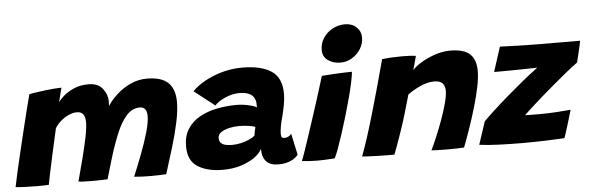

<svg xmlns="http://www.w3.org/2000/svg" viewBox="-58 -879 3222 1044"><g transform="rotate(-5 1553.5 -356.5)"><path d="M-10.5 3.5Q-4.5 -27.5 7 -78.2Q18.5 -129 32.8 -189Q47 -249 61.5 -308.2Q76 -367.5 88.2 -416.5Q100.5 -465.5 108 -493Q122.5 -496.5 146.2 -500Q170 -503.5 196.8 -506.8Q223.5 -510 247.2 -511.8Q271 -513.5 285 -513.5Q280.5 -496.5 274.2 -471.5Q268 -446.5 265.5 -435.5Q272.5 -447.5 294.5 -467.5Q316.5 -487.5 351.2 -503.2Q386 -519 431.5 -519Q480 -519 503.8 -493.5Q527.5 -468 533.5 -435Q535 -424.5 534.8 -413.2Q534.5 -402 534 -391.5Q554.5 -423.5 587.5 -453.5Q620.5 -483.5 662.5 -502.8Q704.5 -522 751 -522Q831 -522 867.5 -486.8Q904 -451.5 904 -382Q904 -334.5 890.8 -272Q877.5 -209.5 856.2 -138.8Q835 -68 811.5 5Q791 6 768.8 6.8Q746.5 7.5 725.5 7.5Q703 7.5 680.5 6.5Q658 5.5 636.5 3.5Q659.5 -51.5 683 -113Q706.5 -174.5 722.5 -229.5Q738.5 -284.5 738.5 -319.5Q738.5 -369 699.5 -369Q659 -369 628.8 -336.2Q598.5 -303.5 574.2 -246.8Q550 -190 528 -119Q519 -90 510 -59Q501 -28 491.5 4.5Q480.5 5 460 5.8Q439.5 6.5 417.5 6.5Q391 6.5 366.8 5.8Q342.5 5 332.5 3.5Q349 -57.5 365 -119.5Q381 -181.5 391.5 -233.2Q402 -285 402 -314Q402 -373 357 -373Q334.5 -373 310.5 -361.8Q286.5 -350.5 266.5 -332.8Q246.5 -315 235.5 -295.5Q217.5 -216 203 -149.8Q188.5 -83.5 180 -41.8Q171.5 0 170.5 7Q164.5 7.5 145 8Q125.5 8.5 111 8.5Q75 8.5 40 7Q5 5.5 -10.5 3.5Z M1121.5 8Q1036.5 8 984.2 -25Q932 -58 932 -136.5Q932 -192.5 956.8 -231Q981.5 -269.5 1023.2 -292.8Q1065 -316 1117 -326.5Q1169 -337 1224 -337Q1258.5 -337 1291.8 -329.2Q1325 -321.5 1334.5 -313.5Q1335 -320.5 1334.2 -335.8Q1333.5 -351 1328.5 -360.5Q1312 -400 1245 -400Q1207.5 -400 1168 -382.5Q1128.5 -365 1110.5 -344L998.5 -431.5Q1045 -478 1119.5 -507.2Q1194 -536.5 1274 -536.5Q1374.5 -536.5 1431 -500.2Q1487.5 -464 1487.5 -375Q1487.5 -347.5 1481.8 -316.5Q1476 -285.5 1468.5 -255.5Q1461 -229.5 1456 -204.2Q1451 -179 1451 -158.5Q1451 -144.5 1455.5 -140Q1460 -135.5 1469 -135.5Q1491.5 -135.5 1507.5 -154.5L1532.5 -39Q1521.5 -22 1493.2 -8.5Q1465 5 1424.5 5Q1336.5 5 1336.5 -87.5Q1325 -63.5 1294.8 -41.8Q1264.5 -20 1220 -6Q1175.5 8 1121.5 8ZM1185.5 -122.5Q1206.5 -122.5 1230.8 -128Q1255 -133.5 1275.8 -142.8Q1296.5 -152 1307.5 -162Q1309 -173 1311.8 -186.5Q1314.5 -200 1317 -209Q1308 -213.5 1281.8 -217.5Q1255.5 -221.5 1228 -221.5Q1203 -221.5 1176.2 -215.8Q1149.5 -210 1131 -197.8Q1112.5 -185.5 1112.5 -166Q1112.5 -143 1129.2 -132.8Q1146 -122.5 1185.5 -122.5Z M1809.5 -517Q1768 -517 1740.2 -537.5Q1712.5 -558 1712.5 -593.5Q1712.5 -630.5 1731.8 -659.5Q1751 -688.5 1782.5 -705.5Q1814 -722.5 1850.5 -722.5Q1888 -722.5 1912.5 -699.8Q1937 -677 1937 -643.5Q1937 -609.5 1919.2 -581Q1901.5 -552.5 1872.5 -534.8Q1843.5 -517 1809.5 -517ZM1731.5 -1Q1722.5 -0.5 1695 1.2Q1667.5 3 1638 3Q1617 3 1595.2 1.8Q1573.5 0.5 1552.5 -2Q1558.5 -15 1572.2 -55Q1586 -95 1604 -149.8Q1622 -204.5 1641 -262.8Q1660 -321 1675.8 -371.8Q1691.5 -422.5 1701 -454Q1720.5 -455.5 1751.8 -457.5Q1783 -459.5 1814.5 -460.8Q1846 -462 1866 -462Q1865 -445 1857 -406.5Q1849 -368 1837 -323Q1825 -277.5 1810.2 -227.8Q1795.5 -178 1780.5 -132Q1765.5 -86 1752.8 -51.2Q1740 -16.5 1731.5 -1Z M2057 7Q2039.5 7 2014.8 7Q1990 7 1964.5 6Q1944 5.5 1917.5 4.2Q1891 3 1881 2Q1912.5 -81.5 1951.2 -213.8Q1990 -346 2035.5 -516Q2084 -522 2146.5 -522Q2167.5 -522 2186.8 -521Q2206 -520 2220 -517.5Q2219 -513 2215.2 -499.5Q2211.5 -486 2207 -469.8Q2202.5 -453.5 2199 -441.5Q2214.5 -460 2248 -480.5Q2281.5 -501 2323.8 -515.5Q2366 -530 2407 -530Q2483 -530 2515.5 -499.2Q2548 -468.5 2548 -406.5Q2548 -371 2537.8 -320.8Q2527.5 -270.5 2510.8 -213.5Q2494 -156.5 2474.8 -100.8Q2455.5 -45 2437.5 1.5Q2425.5 2.5 2401.5 3.2Q2377.5 4 2351 4Q2322 4 2296.5 3.2Q2271 2.5 2259.5 1.5Q2273 -26 2291 -68.5Q2309 -111 2326 -158Q2343 -205 2354.2 -246.5Q2365.5 -288 2365.5 -314.5Q2365.5 -340.5 2352.2 -355.5Q2339 -370.5 2306 -370.5Q2269.5 -370.5 2229.2 -351.8Q2189 -333 2161 -312Q2129 -196 2101.2 -115.5Q2073.5 -35 2057 7Z M2985 -1.5Q2945.5 1 2884.2 3Q2823 5 2757 5Q2690.5 5 2627 2.5Q2563.5 0 2521 -6L2562 -130.5Q2582 -151 2617.5 -183.8Q2653 -216.5 2697 -254.5Q2741 -292.5 2786.5 -329.8Q2832 -367 2872 -396.5Q2858.5 -396 2825.8 -395.2Q2793 -394.5 2755.8 -394Q2718.5 -393.5 2692 -393.5Q2672.5 -393.5 2656 -393.2Q2639.5 -393 2636 -393.5L2679.5 -528Q2702.5 -527 2743.8 -525.8Q2785 -524.5 2830.5 -523.5Q2876 -522.5 2910.5 -522.5Q2963 -522.5 3020 -522.2Q3077 -522 3116.5 -522Q3116.5 -518 3113 -502.5Q3109.5 -487 3104.8 -467Q3100 -447 3095.8 -429.8Q3091.5 -412.5 3089.5 -405Q3061.5 -385 3026.8 -356.8Q2992 -328.5 2955 -297.2Q2918 -266 2883.8 -236Q2849.5 -206 2823 -182Q2796.5 -158 2783 -144.5Q2793.5 -144 2819.8 -143.8Q2846 -143.5 2864 -143.5Q2907.5 -143.5 2955 -146.5Q3002.5 -149.5 3032.5 -152.5Q3031 -147.5 3024.8 -126.2Q3018.5 -105 3010.5 -78.8Q3002.5 -52.5 2995.5 -30.5Q2988.5 -8.5 2985 -1.5Z"/></g></svg>

Font: Grandstander ExtraBold
Style: Italic
Weight: 800
Italic angle: -15°
Designer: Tyler Finck
Foundry: Etcetera Type Co
Version: Version 1.200; ttfautohint (v1.8.3)